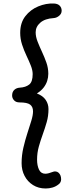

<svg xmlns="http://www.w3.org/2000/svg" viewBox="-20 -900 449 1093"><path d="M287 -880Q309 -879 320 -867.5Q331 -856 331 -839Q331 -822 316.5 -810Q302 -798 285 -797Q236 -794 209.5 -771Q183 -748 183 -716Q183 -691 194 -663Q205 -635 219 -605Q233 -575 244 -544Q255 -513 255 -480Q255 -459 248.5 -439Q242 -419 228 -401Q214 -383 190 -368Q224 -355 240 -331.5Q256 -308 256 -279Q256 -240 246 -205Q236 -170 223.5 -135.5Q211 -101 201 -65.5Q191 -30 191 9Q191 42 202 65.5Q213 89 238 89Q247 89 258 86Q269 83 279 79Q288 75 297 76Q306 77 313 83Q320 89 324 98.5Q328 108 328 121Q328 129 324.5 136.5Q321 144 314 149Q298 162 279 167.5Q260 173 240 173Q199 173 168 153.5Q137 134 120 101.5Q103 69 103 29Q103 -16 113 -59Q123 -102 135.5 -140.5Q148 -179 158 -211.5Q168 -244 168 -266Q168 -292 151.5 -304.5Q135 -317 91 -317Q71 -317 60 -329Q49 -341 49 -356Q49 -377 61.5 -388.5Q74 -400 93 -401Q126 -403 146 -418.5Q166 -434 166 -478Q166 -500 155.5 -526.5Q145 -553 130.5 -583.5Q116 -614 105.5 -646.5Q95 -679 95 -713Q95 -770 124 -807.5Q153 -845 197.5 -863.5Q242 -882 287 -880Z"/></svg>

Font: Playpen Sans
Style: Regular
Weight: 400
Designer: Laura Meseguer, Veronika Burian, José Scaglione, Kostas Bartsokas, Vera Evstafieva, Tom Grace, Yorlmar Campos
Foundry: TypeTogether
Version: Version 2.000